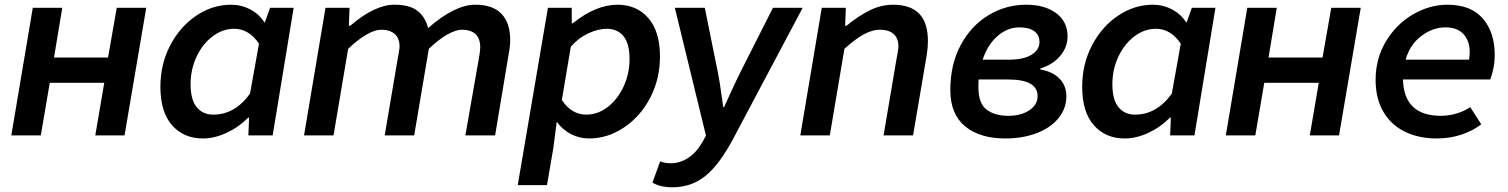

<svg xmlns="http://www.w3.org/2000/svg" viewBox="-20 -574 6392 814"><path d="M119 -541H244L209 -330H438L475 -541H600L508 0H384L422 -223H191L153 0H28Z M660 -206Q660 -302 701.5 -381.5Q743 -461 812 -507.5Q881 -554 960 -554Q1003 -554 1041 -534Q1079 -514 1101 -479H1103L1125 -541H1225L1136 0H1033L1036 -75H1032Q991 -34 940 -10.5Q889 13 840 13Q759 13 709.5 -43Q660 -99 660 -206ZM1040 -177 1078 -389Q1035 -452 973 -452Q924 -452 881.5 -420Q839 -388 813.5 -334Q788 -280 788 -217Q788 -151 814 -119.5Q840 -88 884 -88Q976 -88 1040 -177Z M1360 -541H1462L1459 -465H1465Q1569 -554 1652 -554Q1717 -554 1750 -528Q1783 -502 1795 -455Q1908 -554 1995 -554Q2069 -554 2106 -515.5Q2143 -477 2143 -404Q2143 -378 2136 -341L2079 0H1953L2010 -325Q2016 -359 2016 -373Q2016 -448 1937 -448Q1914 -448 1878 -428.5Q1842 -409 1798 -367L1736 0H1611L1666 -325L1670 -346Q1674 -370 1674 -376Q1674 -412 1653.5 -430Q1633 -448 1595 -448Q1570 -448 1534 -427.5Q1498 -407 1456 -367L1394 0H1269Z M2303 -541H2404V-475H2408Q2506 -554 2598 -554Q2679 -554 2728.5 -497.5Q2778 -441 2778 -334Q2778 -239 2736.5 -159.5Q2695 -80 2625.5 -33.5Q2556 13 2478 13Q2436 13 2400.5 -5.5Q2365 -24 2342 -56H2340L2326 53L2299 211H2175ZM2649 -324Q2649 -390 2623 -421Q2597 -452 2553 -452Q2516 -452 2474 -432.5Q2432 -413 2400 -376L2362 -150Q2403 -88 2466 -88Q2514 -88 2556 -120Q2598 -152 2623.5 -206.5Q2649 -261 2649 -324Z M2746 200 2779 110Q2797 118 2824 118Q2864 118 2899 94.5Q2934 71 2958 28L2973 1L2841 -541H2968L3022 -274Q3031 -232 3043 -143L3046 -120H3050L3074 -173Q3106 -243 3122 -274L3257 -541H3383L3088 15Q3030 124 2970.5 172Q2911 220 2831 220Q2778 220 2746 200Z M3464 -541H3566L3563 -465H3569Q3620 -507 3668 -530.5Q3716 -554 3766 -554Q3840 -554 3877 -516Q3914 -478 3914 -399Q3914 -373 3909 -341L3851 0H3726L3781 -325L3785 -346Q3789 -370 3789 -376Q3789 -412 3768.5 -430Q3748 -448 3710 -448Q3678 -448 3641.5 -428Q3605 -408 3560 -367L3498 0H3373Z M4009 -192Q4009 -302 4053.5 -384Q4098 -466 4171.5 -510Q4245 -554 4330 -554Q4410 -554 4458 -518Q4506 -482 4506 -420Q4506 -373 4474 -336Q4442 -299 4391 -284V-279Q4442 -271 4471.5 -241Q4501 -211 4501 -166Q4501 -114 4467.5 -73Q4434 -32 4375 -9.5Q4316 13 4242 13Q4134 13 4071.5 -38.5Q4009 -90 4009 -192ZM4379 -166Q4379 -237 4255 -237H4129Q4128 -226 4128 -204Q4128 -136 4162.5 -109.5Q4197 -83 4255 -83Q4309 -83 4344 -106.5Q4379 -130 4379 -166ZM4256 -321Q4320 -321 4353.5 -342Q4387 -363 4387 -396Q4387 -426 4364.5 -442Q4342 -458 4302 -458Q4252 -458 4209.5 -421.5Q4167 -385 4146 -321Z M4568 -206Q4568 -302 4609.5 -381.5Q4651 -461 4720 -507.5Q4789 -554 4868 -554Q4911 -554 4949 -534Q4987 -514 5009 -479H5011L5033 -541H5133L5044 0H4941L4944 -75H4940Q4899 -34 4848 -10.5Q4797 13 4748 13Q4667 13 4617.5 -43Q4568 -99 4568 -206ZM4948 -177 4986 -389Q4943 -452 4881 -452Q4832 -452 4789.5 -420Q4747 -388 4721.5 -334Q4696 -280 4696 -217Q4696 -151 4722 -119.5Q4748 -88 4792 -88Q4884 -88 4948 -177Z M5268 -541H5393L5358 -330H5587L5624 -541H5749L5657 0H5533L5571 -223H5340L5302 0H5177Z M5812 -235Q5812 -326 5856 -399Q5900 -472 5970.5 -513Q6041 -554 6117 -554Q6216 -554 6266.5 -495.5Q6317 -437 6317 -341Q6317 -311 6311 -282.5Q6305 -254 6298 -237H5928Q5932 -83 6089 -83Q6123 -83 6156 -93Q6189 -103 6213 -120L6260 -47Q6225 -20 6176.5 -3.5Q6128 13 6071 13Q5995 13 5936.5 -15.5Q5878 -44 5845 -100Q5812 -156 5812 -235ZM6208 -321Q6211 -338 6211 -353Q6211 -400 6185 -429Q6159 -458 6108 -458Q6055 -458 6006.5 -422Q5958 -386 5939 -321Z"/></svg>

Font: Nebula Sans Semibold
Style: Regular
Weight: 600
Italic angle: -9°
Designer: Paul D. Hunt for Adobe (as Source Sans)
Foundry: Nebula Entertainment & Broadcasting LLC
Version: Version 1.010